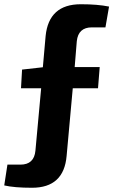

<svg xmlns="http://www.w3.org/2000/svg" viewBox="-40 -722 534 905"><path d="M393 -593Q329 -593 322 -528L312 -406H430L422 -306H303L274 13Q261 163 111 163Q27 163 -20 152L-5 54H56Q121 54 127 -12L154 -306H59L64 -394L162 -405L175 -552Q190 -702 341 -702Q420 -702 474 -691L457 -593Z"/></svg>

Font: Taylor Sans Bold LRS
Style: Bold
Weight: 700
Italic angle: -8°
Designer: Natanael Gama
Version: Version 1.001 September 8, 2015